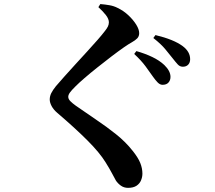

<svg xmlns="http://www.w3.org/2000/svg" viewBox="-20 -837 1040 930"><path d="M720.8 -465.8Q706.3 -487 684.9 -515.9Q663.5 -544.8 630 -575.6L640.6 -589.5Q682.7 -577.6 717.6 -560.9Q752.5 -544.2 776.1 -521.9Q805.8 -493 805.8 -464.6Q805.8 -448.2 796.1 -437.2Q786.3 -426.2 767.5 -426.2Q755.4 -426.2 744.4 -436.9Q733.4 -447.6 720.8 -465.8ZM815.7 -555.3Q801.4 -573.1 781.3 -597.8Q761.3 -622.5 722.7 -652.9L733.1 -667.1Q821.7 -645.8 864.9 -613.6Q901 -586.7 901 -550.1Q901 -533.6 891.5 -523.7Q882 -513.8 865.7 -513.8Q851 -513.8 840.8 -525.1Q830.5 -536.3 815.7 -555.3ZM456.5 -802.4 465.9 -817.3Q488.9 -815.5 510.4 -811.7Q531.9 -808 550 -798.5Q579 -784.7 602.4 -762.5Q625.7 -740.4 640 -717.4Q654.2 -694.4 654.2 -676.4Q654.2 -661.1 644.8 -651.3Q635.3 -641.5 618.6 -632.2Q601.9 -622.9 580.1 -607.7Q553.2 -588.9 519.3 -563.1Q485.4 -537.3 451.7 -510.3Q417.9 -483.4 390 -459.3Q362.1 -435.3 346.3 -419.3Q326.5 -399.9 318.6 -388.7Q310.6 -377.5 310.6 -368Q310.6 -357.3 320.8 -346.9Q331 -336.6 346.5 -325.5Q394.4 -291.7 445.1 -257.7Q495.8 -223.7 542.3 -186.6Q588.9 -149.4 622.7 -106.3Q649 -73.5 659.4 -47.6Q669.8 -21.7 669.8 4.2Q669.8 19.8 663.3 36Q656.9 52.1 641.6 62.5Q626.2 72.9 600.2 72.9Q580.3 72.9 565.4 62.2Q550.5 51.5 541.4 37.6Q532.2 21.4 522 1.7Q511.7 -18.1 491.5 -50.6Q462.5 -97.8 403.7 -156.6Q344.9 -215.5 257.2 -290.5Q239 -306.1 229.9 -323.4Q220.9 -340.7 220.9 -354.8Q220.9 -370.5 228 -385.3Q235.2 -400.1 250.3 -418.9Q266.7 -438.1 291.6 -466.1Q316.5 -494.2 345.4 -525.6Q374.3 -557.1 402.3 -587.7Q430.3 -618.3 452.7 -643.9Q475 -669.5 486.3 -684.4Q498.1 -698.9 502.8 -708.9Q507.4 -718.8 507.4 -729Q507.4 -745.1 492.9 -763.9Q478.4 -782.6 456.5 -802.4Z"/></svg>

Font: Noto Serif HK
Style: Regular
Weight: 200
Designer: Ryoko NISHIZUKA 西塚涼子 (kana & ideographs); Frank Grießhammer (Latin, Greek & Cyrillic); Wenlong ZHANG 张文龙 (bopomofo); San
Foundry: Adobe
Version: Version 2.001;hotconv 1.1.0;makeotfexe 2.6.0